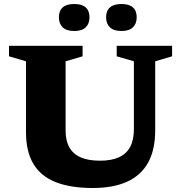

<svg xmlns="http://www.w3.org/2000/svg" viewBox="-20 -927 906 960"><path d="M649.5 -281.5V-620.5L563.5 -645.5V-698H840.5V-645.5L756 -620.5V-276Q756 -178 720.5 -114Q685 -50 615.5 -18.5Q546 13 444.5 13Q333 13 258.8 -16.2Q184.5 -45.5 147.2 -107.2Q110 -169 110 -265.5V-620.5L25 -645.5V-698H393V-645.5L308 -620.5V-274.5Q308 -223 327.2 -189.5Q346.5 -156 384.5 -139.8Q422.5 -123.5 480 -123.5Q537.5 -123.5 575 -140.8Q612.5 -158 631 -193Q649.5 -228 649.5 -281.5ZM351 -772Q312.5 -772 293.5 -790.2Q274.5 -808.5 274.5 -840.5Q274.5 -873 293.5 -890Q312.5 -907 351 -907Q389.5 -907 408.5 -890Q427.5 -873 427.5 -840.5Q427.5 -808.5 408.5 -790.2Q389.5 -772 351 -772ZM587.5 -772Q549 -772 529.8 -790.2Q510.5 -808.5 510.5 -840.5Q510.5 -873 529.8 -890Q549 -907 587.5 -907Q625.5 -907 644.5 -890Q663.5 -873 663.5 -840.5Q663.5 -808.5 644.5 -790.2Q625.5 -772 587.5 -772Z"/></svg>

Font: Newsreader 9pt
Style: Bold
Weight: 700
Designer: Hugues Gentile
Foundry: Production Type
Version: Version 1.003